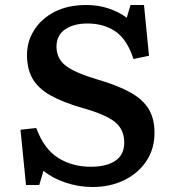

<svg xmlns="http://www.w3.org/2000/svg" viewBox="-20 -734 699 768"><path d="M350 14Q294 14 241 -4Q188 -22 154 -51L137 6H84L62 -215L125 -222Q156 -138 212.5 -102.5Q269 -67 343 -67Q406 -67 441.5 -91Q477 -115 477 -164Q477 -216 440 -246Q403 -276 310 -302Q231 -325 182 -352.5Q133 -380 110.5 -419Q88 -458 88 -514Q88 -568 116.5 -613.5Q145 -659 198 -686.5Q251 -714 326 -714Q372 -714 413.5 -700.5Q455 -687 487 -663L502 -714H556L576 -511L514 -498Q488 -577 441.5 -608.5Q395 -640 330 -640Q275 -640 240.5 -616.5Q206 -593 206 -547Q206 -500 242.5 -471.5Q279 -443 370 -416Q452 -392 502 -364Q552 -336 575 -297.5Q598 -259 598 -203Q598 -138 565 -89Q532 -40 476 -13Q420 14 350 14Z"/></svg>

Font: Literata 7pt Medium
Style: Regular
Weight: 500
Designer: Latin by Veronika Burian and Jose Scaglione. Greek by Irene Vlachou. Cyrillic by Vera Evstafieva.
Foundry: TypeTogether
Version: Version 3.002